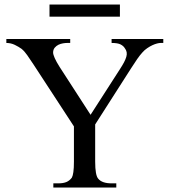

<svg xmlns="http://www.w3.org/2000/svg" viewBox="-20 -836 763 856"><path d="M695.8 -644.5Q689.9 -644.5 680.2 -642.1Q670.4 -639.6 659.4 -634.5Q648.4 -629.4 636.5 -621.3Q624.5 -613.3 614.3 -601.6Q604 -590.3 592 -573.2Q580.1 -556.2 564.9 -532.2L404.3 -281.2V-115.7Q404.3 -53.2 418.5 -38.6Q435.5 -18.6 477.5 -18.6H498.5V0H217.8V-18.6H240.7Q261.7 -18.6 275.9 -24.4Q290 -30.3 300.3 -43.9Q304.7 -51.8 307.1 -69.1Q309.6 -86.4 309.6 -115.7V-272.5L128.9 -549.3Q112.8 -573.2 101.3 -590.1Q89.8 -606.9 76.2 -618.2Q63.5 -627.4 45.9 -636Q28.3 -644.5 8.3 -644.5V-662.1H293V-644.5H278.3Q271.5 -644.5 261 -642.8Q250.5 -641.1 240.7 -636.5Q231 -631.8 223.9 -623.3Q216.8 -614.7 216.8 -601.6Q216.8 -593.3 223.9 -577.1Q231 -561 246.1 -537.1L383.8 -324.2L515.1 -528.3Q525.9 -544.9 533 -558.3Q540 -571.8 543.2 -582.8Q546.4 -593.8 544.7 -603.3Q543 -612.8 536.1 -621.6Q530.3 -631.3 517.6 -637.9Q504.9 -644.5 477.5 -644.5V-662.1H708V-644.5ZM200.7 -761.7V-815.9H514.6V-761.7Z"/></svg>

Font: Doulos SIL Am
Style: Regular
Weight: 400
Designer: Walt Agee, Victor Gaultney, Peter Martin, Debbi Hosken, Becca Hirsbrunner
Foundry: SIL International
Version: Version 5.000